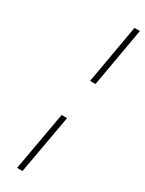

<svg xmlns="http://www.w3.org/2000/svg" viewBox="-246 -842 766 1013"><g transform="rotate(30 136.5 -335.5)"><path d="M177 -451 240 -810H273L210 -451ZM73 139 137 -220H170L106 139Z"/></g></svg>

Font: Tomorrow ExtraLight
Style: Italic
Weight: 275
Italic angle: -10°
Designer: Tony de Marco, Monica Rizzolli
Foundry: Just in Type
Version: Version 2.002